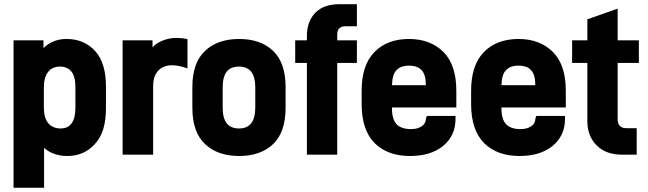

<svg xmlns="http://www.w3.org/2000/svg" viewBox="-20 -720 3056 906"><path d="M185.1 -529.8V-493.2Q229.5 -536.1 293.9 -536.1Q376.5 -536.1 428.2 -480Q480 -423.8 480 -312V-209Q480 -95.7 428.2 -41Q377 16.1 297.9 16.1Q231.9 16.1 188 -22V166H43.9V-529.8ZM335.9 -307.1Q335.9 -360.8 315.9 -383.8Q296.9 -405.8 263.2 -405.8Q227.5 -405.8 208 -381.8Q187 -356.4 187 -307.1V-212.9Q187 -163.6 208 -138.2Q229.5 -113.8 266.1 -113.8Q335.9 -113.8 335.9 -212.9Z M812.5 -541Q840.8 -541 864.7 -535.2V-397Q823.2 -412.1 792.5 -412.1Q751 -412.1 727.5 -387.2Q702.6 -362.3 702.6 -312V9.8H558.6V-529.8H699.7V-496.1Q712.4 -512.2 736.8 -523.9Q772 -541 812.5 -541Z M947.8 -40Q887.7 -95.7 887.7 -211.9V-309.1Q887.7 -424.3 947.8 -480Q1006.8 -536.1 1108.4 -536.1Q1209.5 -536.1 1268.6 -480Q1327.6 -423.8 1327.6 -309.1V-211.9Q1327.6 -96.2 1268.6 -40Q1209.5 16.1 1108.4 16.1Q1006.8 16.1 947.8 -40ZM1184.6 -307.1Q1184.6 -405.8 1108.4 -405.8Q1068.4 -405.8 1049.6 -381.6Q1030.8 -357.4 1030.8 -307.1V-212.9Q1030.8 -162.6 1049.8 -138.2Q1068.8 -113.8 1108.4 -113.8Q1184.6 -113.8 1184.6 -212.9Z M1581.1 -585.9Q1571.3 -577.6 1571.3 -556.2V-529.8H1664.1V-422.9H1571.3V9.8H1428.2V-422.9H1373V-529.8H1428.2V-550.8Q1428.2 -620.1 1469.2 -661.1Q1508.3 -700.2 1582 -700.2H1664.1V-596.2H1613.3Q1589.8 -596.2 1581.1 -585.9Z M2133.3 -212.9H1829.6V-209Q1829.6 -155.8 1852.5 -132.8Q1874.5 -110.8 1919.4 -110.8Q1951.7 -110.8 1971.2 -125Q1988.8 -136.2 1990.2 -162.1L1994.1 -172.9H2129.4V-158.2Q2129.4 -79.6 2070.3 -30.8Q2012.2 16.1 1914.6 16.1Q1810.1 16.1 1748.5 -43.9Q1686.5 -106 1686.5 -229V-292Q1686.5 -412.6 1746.6 -474.1Q1807.1 -536.1 1910.2 -536.1Q2011.2 -536.1 2073.2 -474.1Q2133.3 -412.6 2133.3 -292ZM1850.6 -388.2Q1831.1 -368.7 1829.6 -317.9H1989.3V-320.8Q1989.3 -366.7 1970 -388.4Q1950.7 -410.2 1910.2 -410.2Q1869.6 -410.2 1850.6 -388.2Z M2649.9 -212.9H2346.2V-209Q2346.2 -155.8 2369.1 -132.8Q2391.1 -110.8 2436 -110.8Q2468.3 -110.8 2487.8 -125Q2505.4 -136.2 2506.8 -162.1L2510.7 -172.9H2646V-158.2Q2646 -79.6 2586.9 -30.8Q2528.8 16.1 2431.2 16.1Q2326.7 16.1 2265.1 -43.9Q2203.1 -106 2203.1 -229V-292Q2203.1 -412.6 2263.2 -474.1Q2323.7 -536.1 2426.8 -536.1Q2527.8 -536.1 2589.8 -474.1Q2649.9 -412.6 2649.9 -292ZM2367.2 -388.2Q2347.7 -368.7 2346.2 -317.9H2505.9V-320.8Q2505.9 -366.7 2486.6 -388.4Q2467.3 -410.2 2426.8 -410.2Q2386.2 -410.2 2367.2 -388.2Z M2894.5 -158.2Q2894.5 -115.2 2935.5 -115.2H2984.4V9.8H2915.5Q2839.4 9.8 2796.4 -33.2Q2751.5 -76.7 2751.5 -149.9V-422.9H2679.7V-529.8H2751.5V-628.9L2894.5 -679.2V-529.8H2994.6V-422.9H2894.5Z"/></svg>

Font: D-DIN-PRO Heavy
Style: Bold
Weight: 900
Designer: Charles Nix
Foundry: CyberFei
Version: Version 1.000;hotconv 1.0.109;makeotfexe 2.5.65596